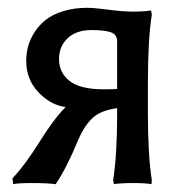

<svg xmlns="http://www.w3.org/2000/svg" viewBox="-20 -467 484 497"><path d="M283.2 -236.8V-359.9Q283.2 -377.9 266.8 -383.5Q250.5 -389.2 216.8 -389.2Q177.7 -389.2 155.3 -368.2Q132.8 -347.2 132.8 -314Q132.8 -278.8 160.2 -257.3Q187.5 -235.8 249 -235.8Q273.4 -235.8 283.2 -236.8ZM206.1 -446.8Q223.1 -446.8 260.5 -441.9Q297.9 -437 323.2 -437Q338.9 -437 350.8 -437.7Q362.8 -438.5 367.2 -439.5L371.1 -439.9L373 -429.2Q362.8 -365.7 362.8 -250V-178.2Q362.8 -64 373 -1L372.1 9.8Q358.4 6.8 323.2 6.8Q308.1 6.8 295.9 7.6Q283.7 8.3 279.3 8.8L274.9 9.8L272.9 -1Q283.2 -67.4 283.2 -168.9V-187Q241.7 -181.6 220.2 -162.1Q198.7 -142.6 182.1 -104Q151.9 -30.8 124 9.8Q102.5 6.8 63 6.8Q25.9 6.8 14.2 9.8L12.2 -4.9Q46.4 -42 83 -100.8Q119.6 -159.7 149.9 -189.9Q111.3 -194.8 79.6 -228Q47.9 -261.2 47.9 -309.1Q47.9 -328.1 52.7 -346.7Q57.6 -365.2 69.3 -383.5Q81.1 -401.9 98.6 -415.8Q116.2 -429.7 144 -438.2Q171.9 -446.8 206.1 -446.8Z"/></svg>

Font: Linear Smooth Low Contrast
Style: Regular
Weight: 500
Designer: Philipp H. Poll, Flanker
Foundry: Philipp H. Poll, reworked by Flanker
Version: Version 1.010 | FøM Fix